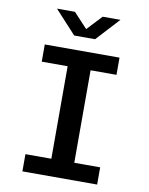

<svg xmlns="http://www.w3.org/2000/svg" viewBox="-95 -954 791 1022"><g transform="rotate(10 300.0 -442.5)"><path d="M98 0V-93H238V-593H98V-686H502V-593H362V-93H502V0ZM244 -760 129 -885H226L318 -786H283L376 -885H472L357 -760Z"/></g></svg>

Font: Chivo Mono Medium
Style: Regular
Weight: 500
Monospace: yes
Designer: Hector Gatti
Foundry: Omnibus-Type
Version: Version 1.008